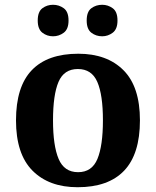

<svg xmlns="http://www.w3.org/2000/svg" viewBox="-20 -774 654 804"><path d="M305 10Q185 10 116 -59.5Q47 -129 47 -270Q47 -411 113 -480Q179 -549 308 -549Q428 -549 497 -480Q566 -411 566 -270Q566 -129 500 -59.5Q434 10 305 10ZM307 -53Q365 -53 388 -108.5Q411 -164 411 -270Q411 -377 387.5 -431Q364 -485 306 -485Q248 -485 225 -431Q202 -377 202 -270Q202 -164 225.5 -108.5Q249 -53 307 -53ZM408 -622Q382 -622 362.5 -637Q343 -652 343 -688Q343 -725 362.5 -739.5Q382 -754 408 -754Q432 -754 452 -739.5Q472 -725 472 -688Q472 -652 452 -637Q432 -622 408 -622ZM202 -622Q177 -622 157.5 -637Q138 -652 138 -688Q138 -725 157.5 -739.5Q177 -754 202 -754Q227 -754 247 -739.5Q267 -725 267 -688Q267 -652 247 -637Q227 -622 202 -622Z"/></svg>

Font: Noto Serif Myanmar
Style: Bold
Weight: 700
Designer: Ben Mitchell and the Monotype Design Team
Foundry: Monotype Imaging Inc.
Version: Version 2.106; ttfautohint (v1.8.4.7-5d5b)